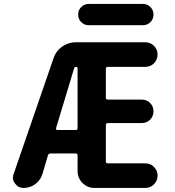

<svg xmlns="http://www.w3.org/2000/svg" viewBox="-20 -968 881 968"><path d="M262.7 -322.3Q261.7 -318.4 263.7 -315.4Q265.6 -312.5 269.5 -312.5H361.3Q371.1 -312.5 371.1 -322.3V-623Q371.1 -630.9 363.3 -630.9Q355.5 -630.9 353.5 -623ZM427.7 -840.8Q405.3 -840.8 389.6 -856.4Q374 -872.1 374 -894.5Q374 -917 389.6 -932.6Q405.3 -948.2 427.7 -948.2H700.2Q722.7 -948.2 738.3 -932.6Q753.9 -917 753.9 -894.5Q753.9 -872.1 738.3 -856.4Q722.7 -840.8 700.2 -840.8ZM250 -674.8Q261.7 -710.9 293 -732.9Q324.2 -754.9 362.3 -754.9H712.9Q738.3 -754.9 756.3 -736.8Q774.4 -718.8 774.4 -692.9Q774.4 -667 756.3 -648.9Q738.3 -630.9 712.9 -630.9H523.4Q513.7 -630.9 513.7 -621.1V-475.6Q513.7 -465.8 523.4 -465.8H695.3Q719.7 -465.8 736.8 -448.7Q753.9 -431.6 753.9 -406.7Q753.9 -381.8 736.8 -364.7Q719.7 -347.7 695.3 -347.7H523.4Q513.7 -347.7 513.7 -337.9V-154.3Q513.7 -144.5 523.4 -144.5H712.9Q738.3 -144.5 756.3 -126.5Q774.4 -108.4 774.4 -82.5Q774.4 -56.6 756.3 -38.6Q738.3 -20.5 712.9 -20.5H456.1Q420.9 -20.5 396 -45.4Q371.1 -70.3 371.1 -105.5V-184.6Q371.1 -194.3 361.3 -194.3H234.4Q224.6 -194.3 221.7 -184.6L194.3 -91.8Q184.6 -59.6 158.2 -40Q131.8 -20.5 98.6 -20.5Q71.3 -20.5 55.7 -43Q44.9 -56.6 44.9 -72.3Q44.9 -81.1 48.8 -90.8Z"/></svg>

Font: Gen Jyuu GothicX Bold
Style: Bold
Weight: 700
Designer: Ryoko NISHIZUKA (kana &amp; ideographs); Paul D. Hunt (Latin, Greek &amp; Cyrillic); Wenlong ZHANG (bopomofo); Sandoll C
Version: Version 1.058.20140828